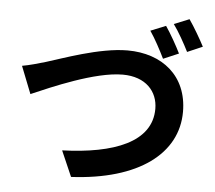

<svg xmlns="http://www.w3.org/2000/svg" viewBox="-58 -912 1115 994"><g transform="rotate(5 500.0 -414.5)"><path d="M769 -803 690 -771C717 -732 748 -673 768 -632L848 -666C830 -703 794 -767 769 -803ZM887 -848 808 -816C836 -778 868 -720 889 -678L968 -712C950 -747 913 -811 887 -848ZM44 -532 100 -390C204 -435 424 -532 568 -532C688 -532 751 -460 751 -370C751 -197 558 -123 289 -114L347 19C697 1 895 -150 895 -367C895 -554 762 -659 582 -659C436 -659 243 -586 166 -563C129 -552 80 -538 44 -532Z"/></g></svg>

Font: Noto Sans Japanese Bold
Style: Bold
Weight: 700
Designer: Ryoko NISHIZUKA (kana & ideographs); Paul D. Hunt (Latin, Greek & Cyrillic); Wenlong ZHANG (bopomofo); Sandoll Communica
Foundry: Adobe Systems Incorporated
Version: Version 1.000;PS 1;hotconv 1.0.78;makeotf.lib2.5.61930